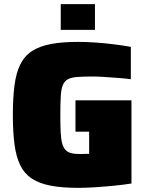

<svg xmlns="http://www.w3.org/2000/svg" viewBox="-20 -898 702 926"><path d="M357 8Q279 8 224.5 -2.5Q170 -13 134 -36.5Q98 -60 78 -100.5Q58 -141 50 -201Q42 -261 42 -344Q42 -427 50 -487Q58 -547 78 -587.5Q98 -628 134 -651.5Q170 -675 224.5 -685.5Q279 -696 357 -696Q394 -696 438.5 -693Q483 -690 528 -684.5Q573 -679 611 -672V-516Q580 -520 545.5 -522.5Q511 -525 480.5 -527Q450 -529 432 -529Q385 -529 355 -527Q325 -525 308 -516Q291 -507 283 -487.5Q275 -468 273 -433Q271 -398 271 -344Q271 -296 272.5 -262.5Q274 -229 279.5 -208Q285 -187 295.5 -175.5Q306 -164 323.5 -159.5Q341 -155 367 -155Q371 -155 378 -155.5Q385 -156 394 -156Q403 -156 410 -156V-263H344V-414H614V-13Q577 -7 531.5 -2.5Q486 2 440.5 5Q395 8 357 8ZM273 -754V-878H438V-754Z"/></svg>

Font: Saira Thin Black
Style: Regular
Weight: 900
Version: Version 1.101